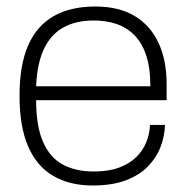

<svg xmlns="http://www.w3.org/2000/svg" viewBox="-20 -558 572 590"><path d="M265 12Q194 12 143.5 -17.5Q93 -47 66.5 -108Q40 -169 40 -263Q40 -358 66.5 -418.5Q93 -479 145 -508.5Q197 -538 273 -538Q345 -538 393.5 -509Q442 -480 467 -426.5Q492 -373 492 -300V-250H91Q91 -170 112.5 -121.5Q134 -73 173.5 -52Q213 -31 268 -31Q314 -31 346 -43Q378 -55 398.5 -75Q419 -95 429.5 -121Q440 -147 441 -174H487Q486 -140 473.5 -107Q461 -74 435 -47Q409 -20 367 -4Q325 12 265 12ZM91 -293H442Q442 -350 429 -388.5Q416 -427 392.5 -450.5Q369 -474 337.5 -484.5Q306 -495 268 -495Q213 -495 174.5 -473.5Q136 -452 115 -407.5Q94 -363 91 -293Z"/></svg>

Font: Archivo SemiBold Thin
Style: Regular
Weight: 250
Version: Version 2.001